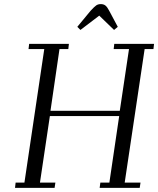

<svg xmlns="http://www.w3.org/2000/svg" viewBox="-20 -916 771 936"><path d="M53.2 0 56.2 -25.9H99.1L195.8 -676.8H119.1L122.1 -702.1H315.9L313 -676.8H270L226.1 -376H564L608.9 -676.8H534.2L537.1 -702.1H731L728 -676.8H685.1L587.9 -25.9H665L661.1 0H465.8L469.2 -25.9H513.2L561 -350.1H223.1L174.8 -25.9H250L246.1 0ZM356.9 -785.2 421.9 -863.8Q439.9 -883.3 449 -889.6Q458 -896 471.2 -896Q485.4 -896 494.1 -888.9Q502.9 -881.8 512.2 -863.8L554.2 -785.2L536.1 -770L463.9 -839.8L372.1 -770Z"/></svg>

Font: Dehuti Alt
Style: Italic
Weight: 400
Version: Version 1.2